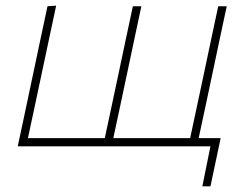

<svg xmlns="http://www.w3.org/2000/svg" viewBox="-20 -516 867 677"><path d="M693.5 141 722 0H42.5Q54.5 -56.5 65.8 -108.8Q77 -161 89.5 -221L100 -270.5Q113 -332 124.2 -385Q135.5 -438 147.5 -494L178 -496Q166 -439.5 154.5 -385.8Q143 -332 130 -270.5L119.5 -221Q108 -167.5 98.5 -122.5Q89 -77.5 78.5 -29H349.5Q360 -77.5 369.5 -122.5Q379 -167.5 390.5 -221L401 -270.5Q414 -332 425.2 -385Q436.5 -438 448.5 -494H478.5Q466.5 -438 455.2 -385Q444 -332 431 -270.5L420.5 -221Q409 -167 399.5 -122Q390 -77 379.5 -29H650.5Q661 -77.5 670.5 -122.5Q680 -167.5 691.5 -221L702 -270.5Q715 -332 726.2 -385Q737.5 -438 749.5 -494H779.5Q767.5 -438 756.2 -385Q745 -332 732 -270.5L721.5 -221Q710 -167 700.5 -122Q691 -77 680.5 -29H758Q753.5 -7.5 749 14Q744.5 35.5 739.5 58.5Q735 80 730.8 100Q726.5 120 722 141Z"/></svg>

Font: Commissioner Thin
Style: Italic
Weight: 100
Italic angle: -12°
Designer: Kostas Bartsokas
Foundry: Kostas Bartsokas
Version: Version 1.000; ttfautohint (v1.8.3)